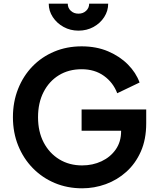

<svg xmlns="http://www.w3.org/2000/svg" viewBox="-20 -1008 848 1040"><path d="M425 12Q491 12 553 -10.5Q615 -33 664.5 -77.5Q714 -122 743 -187.5Q772 -253 772 -340V-415H422V-300H636V-297Q636 -240 607 -198.5Q578 -157 530 -134.5Q482 -112 425 -112Q355 -112 301 -145Q247 -178 216.5 -236.5Q186 -295 186 -373Q186 -451 216 -509.5Q246 -568 299 -600.5Q352 -633 422 -633Q493 -633 543 -597Q593 -561 615 -503L736 -561Q717 -614 673 -658.5Q629 -703 565.5 -730Q502 -757 422 -757Q342 -757 274 -728.5Q206 -700 156 -648.5Q106 -597 78 -526.5Q50 -456 50 -373Q50 -290 78.5 -219.5Q107 -149 158 -97Q209 -45 277 -16.5Q345 12 425 12ZM405 -842Q450 -842 486.5 -862Q523 -882 544.5 -915.5Q566 -949 566 -988H463Q463 -965 446.5 -949.5Q430 -934 405 -934Q380 -934 363.5 -949.5Q347 -965 347 -988H244Q244 -949 266 -915.5Q288 -882 324.5 -862Q361 -842 405 -842Z"/></svg>

Font: Plus Jakarta Sans
Style: Bold
Weight: 700
Designer: Gumpita Rahayu
Foundry: Tokotype
Version: Version 2.004; ttfautohint (v1.8.3)